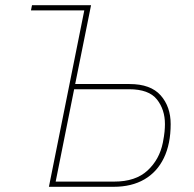

<svg xmlns="http://www.w3.org/2000/svg" viewBox="-20 -718 746 738"><path d="M168 0 304 -678H99L103 -698H330L269 -395H478Q559 -395 597.5 -351.5Q636 -308 636 -241Q636 -165 610 -111Q584 -57 535 -28.5Q486 0 417 0ZM194 -20H419Q501 -20 547 -62.5Q593 -105 606 -170Q611 -196 612.5 -212Q614 -228 614 -241Q614 -297 583 -336Q552 -375 476 -375H265Z"/></svg>

Font: IBM Plex Sans Thin
Style: Italic
Weight: 250
Italic angle: -11.31°
Designer: Mike Abbink, Paul van der Laan, Pieter van Rosmalen
Foundry: Bold Monday
Version: Version 3.201